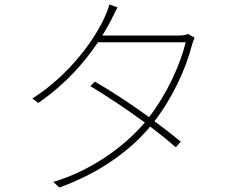

<svg xmlns="http://www.w3.org/2000/svg" viewBox="-20 -811 1040 854"><path d="M503 -778 466 -791C463 -774 452 -749 447 -738C405 -642 292 -479 124 -373L150 -353C274 -438 358 -537 416 -623H806C781 -521 722 -392 643 -290C566 -346 483 -401 402 -448L382 -428C461 -380 547 -323 624 -266C529 -154 378 -49 217 -2L244 23C429 -44 561 -144 648 -248C690 -216 729 -185 762 -156L784 -181C749 -210 709 -241 667 -272C747 -375 806 -503 833 -608C835 -615 841 -634 846 -643L816 -660C806 -655 795 -653 772 -653H435C451 -678 464 -702 475 -723C483 -739 493 -761 503 -778Z"/></svg>

Font: Noto Sans CJK SC Thin
Style: Regular
Weight: 100
Designer: Ryoko NISHIZUKA 西塚涼子 (kana, bopomofo & ideographs); Paul D. Hunt (Latin, Greek & Cyrillic); Sandoll Communications 산돌커뮤니
Foundry: Adobe
Version: Version 2.004;hotconv 1.0.118;makeotfexe 2.5.65603